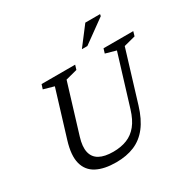

<svg xmlns="http://www.w3.org/2000/svg" viewBox="-195 -1080 1262 1275"><g transform="rotate(-30 435.5 -443.0)"><path d="M213 -259Q192.5 -192.5 202.5 -148.2Q212.5 -104 251.5 -82.2Q290.5 -60.5 357 -60.5Q416 -60.5 462 -78.8Q508 -97 541.2 -138Q574.5 -179 595.5 -248L713 -631.5L632.5 -654L643 -688.5H871L861 -654L772.5 -631L654.5 -244Q627 -153 583.5 -97Q540 -41 479.2 -15.5Q418.5 10 338.5 10Q248 10 190.2 -20.2Q132.5 -50.5 115.5 -114.5Q98.5 -178.5 129.5 -280L237 -631.5L157 -654L168 -688.5H425.5L415 -654L326.5 -631ZM515.5 -755 623.5 -896.5H736.5L734 -882.5L557.5 -755Z"/></g></svg>

Font: Newsreader 12pt
Style: Italic
Weight: 400
Italic angle: -17°
Version: Version 1.003